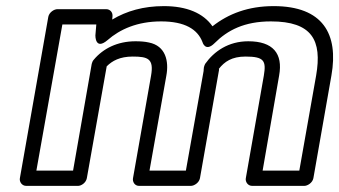

<svg xmlns="http://www.w3.org/2000/svg" viewBox="-20 -583 1110 628"><path d="M423 -448C364 -448 317 -424 287 -388C283 -384 281 -378 280 -374L219 -25H99L184 -503H295L292 -467C292 -467 291 -417 332 -452C372 -487 429 -513 507 -513C585 -513 626 -487 642 -446C642 -446 651 -411 682 -442C724 -484 779 -513 866 -513C1001 -513 1034 -451 1014 -336L959 -25H839L893 -336C906 -408 873 -448 792 -448C727 -448 680 -415 651 -374C649 -370 648 -367 647 -363C646 -356 646 -352 646 -351L588 -25H469L524 -335C533 -383 522 -433 467 -444C454 -447 439 -448 423 -448ZM474 -335 415 0C413 11 420 25 435 25H604C615 25 631 15 634 0L696 -352C697 -355 696 -356 696 -358C714 -381 738 -398 783 -398C844 -398 851 -384 843 -336L784 0C782 11 790 25 805 25H975C986 25 1002 15 1005 0L1064 -336C1088 -472 1036 -563 875 -563C792 -563 727 -538 675 -497C645 -540 591 -563 516 -563C449 -563 394 -547 347 -519L348 -530C349 -543 340 -553 327 -553H168C157 -553 141 -543 138 -528L45 0C43 11 51 25 66 25H235C246 25 261 15 264 0L329 -366C347 -384 372 -398 414 -398C464 -398 484 -391 474 -335Z"/></svg>

Font: Asimov
Style: XWidOuIt
Weight: 500
Designer: Google
Version: Version 2.000980; 2014